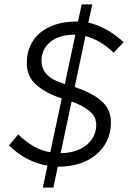

<svg xmlns="http://www.w3.org/2000/svg" viewBox="-20 -779 583 874"><path d="M175 75Q180 50 185.5 25Q191 0 196 -25Q148 -33 104 -56Q60 -79 21 -117Q32 -130 42 -142Q52 -154 63 -167Q97 -134 133.5 -113Q170 -92 209 -86Q222 -148 235 -208.5Q248 -269 261 -331Q190 -354 146 -392Q102 -430 102 -493Q102 -536 118 -571Q134 -606 163.5 -630.5Q193 -655 235 -668Q277 -681 329 -681H335Q340 -701 343.5 -720Q347 -739 352 -759H400Q395 -738 391 -717.5Q387 -697 382 -676Q425 -667 466.5 -643Q508 -619 543 -587Q532 -575 520 -563Q508 -551 497 -539Q468 -568 435.5 -587Q403 -606 369 -615Q357 -557 344.5 -499Q332 -441 320 -383Q405 -354 445 -316.5Q485 -279 485 -222Q485 -175 467 -138Q449 -101 417 -74.5Q385 -48 341 -34Q297 -20 246 -20H243Q238 4 233 27.5Q228 51 223 75ZM243 -408Q251 -405 259 -402Q267 -399 275 -396L323 -621H319Q250 -621 209.5 -588.5Q169 -556 169 -502Q169 -438 243 -408ZM327 -309Q322 -311 316.5 -313Q311 -315 306 -317Q293 -258 281 -199.5Q269 -141 256 -82Q292 -82 321.5 -91.5Q351 -101 372.5 -118Q394 -135 406 -158.5Q418 -182 418 -210Q418 -243 395.5 -266Q373 -289 327 -309Z"/></svg>

Font: Rosa Sans Light
Style: Italic
Weight: 300
Italic angle: -12°
Designer: Pentagram / MCKL
Foundry: Pentagram / MCKL
Version: Version 1.005;September 16, 2019;FontCreator 11.5.0.2425 64-